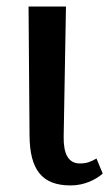

<svg xmlns="http://www.w3.org/2000/svg" viewBox="-20 -556 338 585"><path d="M195 9C238 9 272 -9 293 -27L274 -73C256 -63 245 -58 223 -58C188 -58 173 -88 174 -140L181 -536H67L70 -142C71 -39 108 9 195 9Z"/></svg>

Font: Noto Serif SemiCondensed Medium
Style: Regular
Weight: 500
Width: 4
Designer: Monotype Design Team
Foundry: Monotype Imaging Inc.
Version: Version 2.014